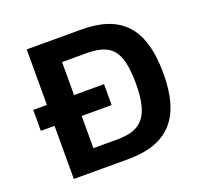

<svg xmlns="http://www.w3.org/2000/svg" viewBox="-115 -771 933 897"><g transform="rotate(-20 352.0 -322.0)"><path d="M105 0H375C571 0 667 -98 667 -319C667 -553 568 -644 375 -644H105V-368H37V-264H105ZM240 -104V-264H389V-368H240V-532H356C479 -532 530 -493 530 -319C530 -144 470 -104 356 -104Z"/></g></svg>

Font: Kanit Medium
Style: Regular
Weight: 500
Designer: Katatrad Team
Foundry: CadsonDemak
Version: Version 1.000;PS 001.000;hotconv 1.0.88;makeotf.lib2.5.64775